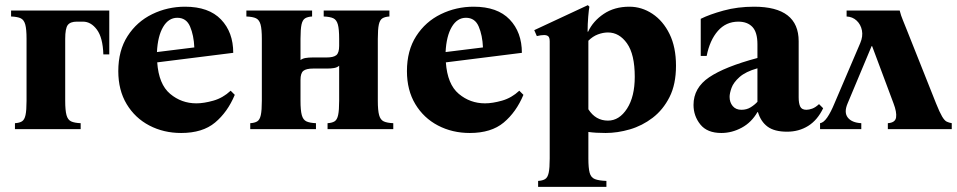

<svg xmlns="http://www.w3.org/2000/svg" viewBox="-20 -501 3713 745"><path d="M404 -460V-290H381Q379 -355 356 -386Q333 -417 302 -417H278Q253 -417 243 -404Q233 -391 233 -350V-110Q233 -73 238 -54.5Q243 -36 256 -30Q269 -24 293 -23V0H38V-23Q55 -24 65 -30Q75 -36 79 -54.5Q83 -73 83 -110V-350Q83 -388 78 -406Q73 -424 60.5 -430Q48 -436 23 -437V-460Z M683 15Q615 15 559.5 -14Q504 -43 471.5 -97Q439 -151 439 -225Q439 -305 475 -361Q511 -417 570.5 -446Q630 -475 698 -475Q790 -475 837.5 -425.5Q885 -376 885 -296L590 -259Q596 -174 640 -137Q684 -100 742 -100Q771 -100 808 -110.5Q845 -121 875 -149L891 -133Q863 -66 814.5 -25.5Q766 15 683 15ZM668 -432Q634 -432 613 -396.5Q592 -361 589 -299L734 -317Q732 -364 717.5 -398Q703 -432 668 -432Z M1446 -350V-110Q1446 -73 1451 -54.5Q1456 -36 1469 -30Q1482 -24 1506 -23V0H1251V-23Q1268 -24 1278 -30Q1288 -36 1292 -54.5Q1296 -73 1296 -110V-246Q1288 -239 1276 -237Q1264 -235 1249 -235H1195Q1168 -235 1157 -226Q1146 -217 1146 -191V-110Q1146 -73 1151 -54.5Q1156 -36 1169 -30Q1182 -24 1206 -23V0H951V-23Q968 -24 978 -30Q988 -36 992 -54.5Q996 -73 996 -110V-350Q996 -388 991 -406Q986 -424 973.5 -430Q961 -436 936 -437V-460H1191V-437Q1174 -436 1164 -430Q1154 -424 1150 -406Q1146 -388 1146 -350V-268Q1154 -274 1165.5 -276Q1177 -278 1193 -278H1247Q1274 -278 1285 -287Q1296 -296 1296 -323V-350Q1296 -388 1291 -406Q1286 -424 1273.5 -430Q1261 -436 1236 -437V-460H1491V-437Q1474 -436 1464 -430Q1454 -424 1450 -406Q1446 -388 1446 -350Z M1803 15Q1735 15 1679.5 -14Q1624 -43 1591.5 -97Q1559 -151 1559 -225Q1559 -305 1595 -361Q1631 -417 1690.5 -446Q1750 -475 1818 -475Q1910 -475 1957.5 -425.5Q2005 -376 2005 -296L1710 -259Q1716 -174 1760 -137Q1804 -100 1862 -100Q1891 -100 1928 -110.5Q1965 -121 1995 -149L2011 -133Q1983 -66 1934.5 -25.5Q1886 15 1803 15ZM1788 -432Q1754 -432 1733 -396.5Q1712 -361 1709 -299L1854 -317Q1852 -364 1837.5 -398Q1823 -432 1788 -432Z M2333 201V224H2068V201Q2085 200 2095 194Q2105 188 2109 169.5Q2113 151 2113 114V-340Q2113 -355 2107.5 -360Q2102 -365 2091 -365Q2079 -365 2063 -361L2053 -384L2261 -481L2267 -475Q2265 -466 2262.5 -437Q2260 -408 2260 -378H2262Q2281 -419 2322.5 -447Q2364 -475 2422 -475Q2470 -475 2511.5 -447.5Q2553 -420 2578 -369Q2603 -318 2603 -246Q2603 -174 2578 -124.5Q2553 -75 2512.5 -44Q2472 -13 2424 1Q2376 15 2330 15Q2310 15 2293.5 14Q2277 13 2263 11V114Q2263 151 2268 169.5Q2273 188 2288.5 194Q2304 200 2333 201ZM2339 -33Q2383 -33 2413 -79.5Q2443 -126 2443 -203Q2443 -290 2413 -332.5Q2383 -375 2339 -375Q2320 -375 2300 -367.5Q2280 -360 2263 -343V-77Q2291 -33 2339 -33Z M2779 15Q2724 15 2697.5 -18Q2671 -51 2671 -94Q2671 -160 2731.5 -201Q2792 -242 2919 -276V-329Q2919 -376 2899.5 -396.5Q2880 -417 2845 -417Q2797 -417 2765.5 -381Q2734 -345 2722 -284H2699V-428Q2733 -445 2787.5 -460Q2842 -475 2906 -475Q3079 -475 3079 -341V-123Q3079 -100 3085 -87.5Q3091 -75 3109 -75Q3119 -75 3131.5 -79.5Q3144 -84 3158 -97L3174 -81Q3152 -35 3116 -12.5Q3080 10 3034 10Q2985 10 2958.5 -9.5Q2932 -29 2921 -66H2919Q2896 -26 2858 -5.5Q2820 15 2779 15ZM2857 -75Q2877 -75 2892.5 -84.5Q2908 -94 2919 -106V-236Q2873 -223 2849.5 -202Q2826 -181 2818.5 -160Q2811 -139 2811 -125Q2811 -104 2823 -89.5Q2835 -75 2857 -75Z M3612 -100Q3626 -65 3635.5 -49Q3645 -33 3653.5 -29Q3662 -25 3673 -23V0H3425V-23Q3454 -25 3457 -45.5Q3460 -66 3447 -100L3364 -322H3362L3269 -100Q3254 -65 3269.5 -45Q3285 -25 3322 -23V0H3162V-23Q3176 -25 3190 -45.5Q3204 -66 3218 -100L3318 -334Q3329 -360 3324.5 -383Q3320 -406 3304 -421Q3288 -436 3265 -437V-460H3471Q3476 -440 3483.5 -422.5Q3491 -405 3499 -384Z"/></svg>

Font: Bona Nova
Style: Bold
Weight: 700
Designer: Mateusz Machalski
Foundry: Capitalics
Version: Version 4.001; ttfautohint (v1.8.3)